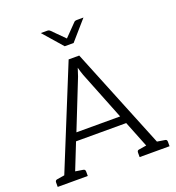

<svg xmlns="http://www.w3.org/2000/svg" viewBox="-160 -1048 1078 1176"><g transform="rotate(-20 378.5 -460.5)"><path d="M730 -45Q743 -44 743 -29V0H548V-29Q548 -44 561 -45L610 -53L542 -224H215L147 -53L197 -45Q210 -43 210 -29V0H14V-29Q14 -43 27 -45L76 -53L344 -711H413L680 -53ZM236 -275H521L395 -592Q386 -617 379 -644L362 -592ZM517 -921 407 -795H349L239 -921H282Q292 -921 298 -915L378 -835L456 -915Q462 -921 473 -921Z"/></g></svg>

Font: Aleo Light
Style: Regular
Weight: 300
Designer: Alessio Laiso
Foundry: Alessio Laiso
Version: Version 2.000